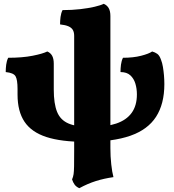

<svg xmlns="http://www.w3.org/2000/svg" viewBox="-20 -737 912 1007"><path d="M396 250Q380 243 371.5 231.5Q363 220 358 204Q364 190 366 176Q368 162 368.5 134.5Q369 107 369 55V-549Q369 -568 362 -580Q355 -592 339 -599Q323 -606 295 -609Q295 -628 297.5 -648Q300 -668 308 -684Q358 -684 401 -689Q444 -694 476 -701.5Q508 -709 524 -717Q541 -710 550 -694.5Q559 -679 559 -653V40Q559 84 563.5 125Q568 166 575 192Q526 199 483 212.5Q440 226 396 250ZM427 7Q301 7 223 -18.5Q145 -44 108.5 -98.5Q72 -153 72 -241V-270Q72 -319 61.5 -337Q51 -355 10 -359Q10 -378 12.5 -398Q15 -418 23 -434Q97 -434 150.5 -444.5Q204 -455 228 -467Q245 -460 253.5 -444.5Q262 -429 262 -403V-267Q262 -193 279.5 -150Q297 -107 340 -89Q383 -71 457 -71Q536 -71 589.5 -89Q643 -107 670.5 -145Q698 -183 698 -242Q698 -272 690 -298.5Q682 -325 663.5 -342Q645 -359 612 -359Q612 -378 614.5 -398Q617 -418 625 -434Q679 -434 720 -444.5Q761 -455 778 -467Q793 -463 805 -454.5Q817 -446 825 -422Q831 -407 834.5 -386Q838 -365 840 -342Q842 -319 842 -296Q842 -192 798.5 -124.5Q755 -57 663.5 -25Q572 7 427 7Z"/></svg>

Font: Vollkorn Black
Style: Regular
Weight: 900
Designer: Friedrich Althausen
Foundry: Friedrich Althausen
Version: Version 5.000